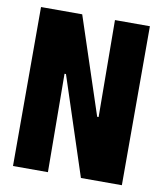

<svg xmlns="http://www.w3.org/2000/svg" viewBox="-77 -723 665 785"><g transform="rotate(10 256.0 -330.0)"><path d="M30 0V-660H201L334 -258H340L337 -660H482V0H312L178 -408H172L175 0Z"/></g></svg>

Font: Bricolage Grotesque 72pt Condensed ExtraBold
Style: Regular
Weight: 800
Width: 3
Designer: Mathieu Triay
Foundry: Atelier Triay
Version: Version 1.001;gftools[0.9.33.dev8+g029e19f]